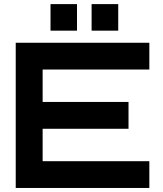

<svg xmlns="http://www.w3.org/2000/svg" viewBox="-20 -932 806 952"><path d="M58 0V-720H720.5V-587.3H191.4V-426.5H617.2V-293.5H191.4V-132.7H720.5V0ZM434.2 -780V-911.6H566.2V-780ZM230.5 -780V-911.6H361.8V-780Z"/></svg>

Font: Orbitron
Style: Regular
Weight: 400
Designer: Matt McInerney
Foundry: The League of Moveable Type
Version: Version 2.001